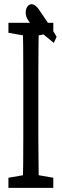

<svg xmlns="http://www.w3.org/2000/svg" viewBox="-20 -914 300 934"><path d="M21 0V-49.3L122.6 -66.9H138.2L239.3 -49.3V0ZM90.8 0Q92.3 -61 92.8 -122.1Q93.3 -183.1 93.3 -246.1Q93.3 -309.1 93.3 -371.6V-430.7Q93.3 -493.2 93.3 -555.4Q93.3 -617.7 92.8 -680.2Q92.3 -742.7 90.8 -803.2H168.9Q168 -743.2 167.2 -681.2Q166.5 -619.1 166.5 -556.6Q166.5 -494.1 166.5 -430.7V-371.6Q166.5 -310.5 166.5 -248.3Q166.5 -186 167.5 -123.8Q168.5 -61.5 168.9 0ZM21 -754.4V-803.2H239.3V-754.4L138.2 -736.8H122.6ZM255.4 -734.9 241.7 -705.1Q216.8 -725.1 192.6 -745.8Q168.5 -766.6 143.6 -785.6Q122.1 -804.7 113.5 -821Q105 -837.4 105 -852.5Q105 -871.1 113.5 -882.3Q122.1 -893.6 134.3 -893.6Q144 -893.6 155.5 -883.5Q167 -873.5 182.6 -848.1Q201.7 -820.8 220.2 -792.5Q238.8 -764.2 255.4 -734.9Z"/></svg>

Font: Scarab Serif
Style: Regular
Weight: 400
Designer: John Roberts
Foundry: Scarab
Version: 1.0